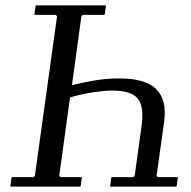

<svg xmlns="http://www.w3.org/2000/svg" viewBox="-20 -690 705 710"><path d="M564 -35H638L633 0H387L392 -35H473L478 -40L503 -220Q514 -293 490.5 -324Q467 -355 396 -355Q368 -355 329 -349.5Q290 -344 239 -330L199 -40L204 -35H283L278 0H18L23 -35H104L109 -40L191 -630L186 -635H107L112 -670H372L367 -635H286L281 -630L246 -375Q277 -383 324 -391.5Q371 -400 422 -400Q518 -400 558 -360Q598 -320 587 -240L559 -40Z"/></svg>

Font: Brygada 1918
Style: Italic
Weight: 400
Italic angle: -8°
Designer: Mateusz Machalski | Borys Kosmynka | Przemek Hoffer
Foundry: NIEPODLEGLA 2018
Version: Version 3.006